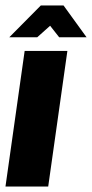

<svg xmlns="http://www.w3.org/2000/svg" viewBox="-30 -681 336 701"><path d="M-10 0 60 -495H216L146 0ZM4 -545 119 -661H202L286 -545H186L153 -587L106 -545Z"/></svg>

Font: Alumni Sans Black
Style: Italic
Weight: 900
Italic angle: -8°
Version: Version 1.016